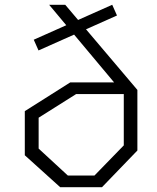

<svg xmlns="http://www.w3.org/2000/svg" viewBox="-20 -785 660 805"><path d="M121.5 -618.5 450.5 -765 470.5 -720 141.5 -573.5ZM232.5 0 84 -134V-319L274.5 -439.5H512.5V-390.5H299L142 -291.5V-162L264.5 -49H376L499 -175.5V-391L186 -765H253.5L556 -408V-154L407.5 0Z"/></svg>

Font: Monaspace Krypton Var ExLight
Style: Regular
Weight: 200
Designer: Riley Cran and the Lettermatic Team
Version: Version 1.200 (Monaspace Krypton Var)